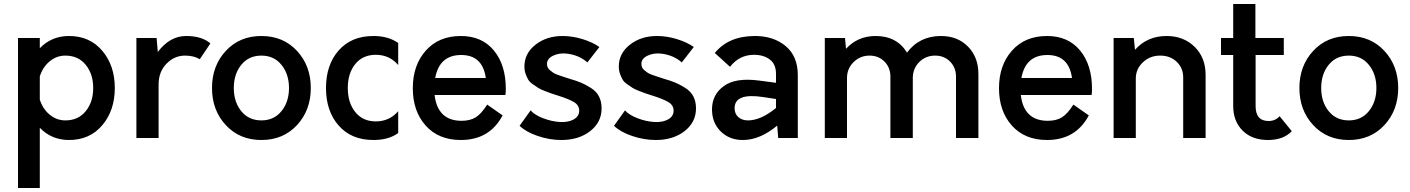

<svg xmlns="http://www.w3.org/2000/svg" viewBox="-20 -690 7049 960"><path d="M325 -510Q429 -510 491.5 -436Q554 -362 554 -250Q554 -138 491.5 -64Q429 10 325 10Q238 10 179 -51V250H70V-500H179V-449Q238 -510 325 -510ZM307 -88Q371 -88 408.5 -134Q446 -180 446 -250Q446 -320 408.5 -366Q371 -412 307 -412Q263 -412 228.5 -383.5Q194 -355 179 -308V-192Q194 -145 228.5 -116.5Q263 -88 307 -88Z M911 -510Q989 -510 1032 -473L979 -394Q949 -412 905 -412Q852 -412 812.5 -371.5Q773 -331 773 -268V0H662V-500H763L769 -430Q829 -510 911 -510Z M1465 -64.5Q1396 10 1287 10Q1178 10 1109 -64.5Q1040 -139 1040 -250Q1040 -361 1109 -435.5Q1178 -510 1287 -510Q1396 -510 1465 -435.5Q1534 -361 1534 -250Q1534 -139 1465 -64.5ZM1186.5 -134Q1224 -88 1287 -88Q1350 -88 1387.5 -134.5Q1425 -181 1425 -250Q1425 -319 1387.5 -365.5Q1350 -412 1287 -412Q1224 -412 1186.5 -366Q1149 -320 1149 -250Q1149 -180 1186.5 -134Z M1847 10Q1737 10 1673.5 -62Q1610 -134 1610 -250Q1610 -366 1673.5 -438Q1737 -510 1847 -510Q1922 -510 1971 -475V-365Q1927 -416 1859 -416Q1794 -416 1756.5 -370Q1719 -324 1719 -250Q1719 -176 1756.5 -129.5Q1794 -83 1859 -83Q1927 -83 1971 -134V-25Q1924 10 1847 10Z M2509 -246Q2509 -225 2507 -215H2153Q2168 -86 2288 -86Q2330 -86 2358 -103Q2386 -120 2416 -167L2493 -113Q2428 10 2284 10Q2173 10 2108.5 -62Q2044 -134 2044 -249Q2044 -364 2109 -437Q2174 -510 2284 -510Q2390 -510 2449.5 -437.5Q2509 -365 2509 -246ZM2286 -415Q2177 -415 2156 -300H2409Q2393 -415 2286 -415Z M2787 10Q2728 10 2669 -10Q2610 -30 2578 -61L2633 -138Q2653 -115 2696.5 -98.5Q2740 -82 2781 -80Q2823 -78 2849.5 -93.5Q2876 -109 2876 -136Q2876 -164 2850 -179.5Q2824 -195 2770 -212Q2745 -220 2736 -223Q2727 -226 2704 -235Q2681 -244 2671 -250.5Q2661 -257 2644.5 -268.5Q2628 -280 2621 -292Q2614 -304 2608 -321Q2602 -338 2602 -357Q2602 -423 2657.5 -466.5Q2713 -510 2793 -510Q2842 -510 2892.5 -494.5Q2943 -479 2977 -455L2917 -378Q2875 -415 2813 -422Q2776 -426 2745.5 -411.5Q2715 -397 2715 -371Q2715 -361 2718.5 -353Q2722 -345 2731.5 -337.5Q2741 -330 2747.5 -325.5Q2754 -321 2771 -315Q2788 -309 2796 -306.5Q2804 -304 2825 -297Q2863 -286 2884.5 -277Q2906 -268 2933.5 -251Q2961 -234 2974.5 -208.5Q2988 -183 2988 -148Q2988 -79 2931 -34.5Q2874 10 2787 10Z M3259 10Q3200 10 3141 -10Q3082 -30 3050 -61L3105 -138Q3125 -115 3168.5 -98.5Q3212 -82 3253 -80Q3295 -78 3321.5 -93.5Q3348 -109 3348 -136Q3348 -164 3322 -179.5Q3296 -195 3242 -212Q3217 -220 3208 -223Q3199 -226 3176 -235Q3153 -244 3143 -250.5Q3133 -257 3116.5 -268.5Q3100 -280 3093 -292Q3086 -304 3080 -321Q3074 -338 3074 -357Q3074 -423 3129.5 -466.5Q3185 -510 3265 -510Q3314 -510 3364.5 -494.5Q3415 -479 3449 -455L3389 -378Q3347 -415 3285 -422Q3248 -426 3217.5 -411.5Q3187 -397 3187 -371Q3187 -361 3190.5 -353Q3194 -345 3203.5 -337.5Q3213 -330 3219.5 -325.5Q3226 -321 3243 -315Q3260 -309 3268 -306.5Q3276 -304 3297 -297Q3335 -286 3356.5 -277Q3378 -268 3405.5 -251Q3433 -234 3446.5 -208.5Q3460 -183 3460 -148Q3460 -79 3403 -34.5Q3346 10 3259 10Z M3755 -510Q3848 -510 3908.5 -459.5Q3969 -409 3969 -314V0H3871L3866 -62Q3780 10 3694 10Q3627 10 3583.5 -33Q3540 -76 3540 -143Q3540 -217 3599.5 -260Q3659 -303 3777 -287L3860 -276V-321Q3860 -369 3829 -392.5Q3798 -416 3750 -416Q3677 -416 3630 -356L3554 -425Q3623 -510 3755 -510ZM3653 -149Q3653 -121 3671.5 -104.5Q3690 -88 3720 -88Q3784 -88 3860 -150V-195L3794 -205Q3653 -226 3653 -149Z M4685 -510Q4768 -510 4820 -457Q4872 -404 4872 -320V0H4760V-307Q4760 -352 4730.5 -382Q4701 -412 4656 -412Q4608 -412 4576 -379.5Q4544 -347 4544 -300V0H4432V-307Q4432 -352 4402.5 -382Q4373 -412 4328 -412Q4281 -412 4248 -379.5Q4215 -347 4215 -300V0H4104V-500H4205L4210 -446Q4269 -510 4358 -510Q4464 -510 4515 -427Q4577 -510 4685 -510Z M5440 -246Q5440 -225 5438 -215H5084Q5099 -86 5219 -86Q5261 -86 5289 -103Q5317 -120 5347 -167L5424 -113Q5359 10 5215 10Q5104 10 5039.5 -62Q4975 -134 4975 -249Q4975 -364 5040 -437Q5105 -510 5215 -510Q5321 -510 5380.5 -437.5Q5440 -365 5440 -246ZM5217 -415Q5108 -415 5087 -300H5340Q5324 -415 5217 -415Z M5813 -510Q5898 -510 5953 -456Q6008 -402 6008 -316V0H5896V-303Q5896 -350 5863.5 -381Q5831 -412 5781 -412Q5730 -412 5694.5 -378.5Q5659 -345 5659 -297V0H5548V-500H5649L5655 -441Q5716 -510 5813 -510Z M6378 -109 6439 -34Q6397 10 6320 10Q6240 10 6193 -37Q6146 -84 6146 -160V-415H6085V-500H6146V-670H6257V-500H6399V-415H6258V-160Q6258 -85 6323 -85Q6357 -85 6378 -109Z M6902 -64.5Q6833 10 6724 10Q6615 10 6546 -64.5Q6477 -139 6477 -250Q6477 -361 6546 -435.5Q6615 -510 6724 -510Q6833 -510 6902 -435.5Q6971 -361 6971 -250Q6971 -139 6902 -64.5ZM6623.5 -134Q6661 -88 6724 -88Q6787 -88 6824.5 -134.5Q6862 -181 6862 -250Q6862 -319 6824.5 -365.5Q6787 -412 6724 -412Q6661 -412 6623.5 -366Q6586 -320 6586 -250Q6586 -180 6623.5 -134Z"/></svg>

Font: Orkney Medium
Style: Regular
Weight: 500
Designer: Samuel Oakes and Alfredo Marco Pradil
Foundry: Alfredo Marco Pradil
Version: 1.0; ttfautohint (v1.5)